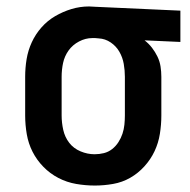

<svg xmlns="http://www.w3.org/2000/svg" viewBox="-20 -563 590 595"><path d="M274 12Q245 12 216 7Q187 2 161 -11.5Q135 -25 114.5 -46Q94 -67 81 -92.5Q68 -118 63 -147Q58 -176 58 -205V-325Q58 -353 62.5 -380Q67 -407 78.5 -432Q90 -457 108.5 -478Q127 -499 151 -513Q175 -527 201.5 -535Q228 -543 256 -543Q261 -543 265.5 -542.5Q270 -542 275 -542L539 -530V-433L428 -438Q441 -428 451 -415Q461 -402 468 -387.5Q475 -373 477.5 -357Q480 -341 480 -325V-205Q480 -177 475.5 -148.5Q471 -120 459 -94.5Q447 -69 427.5 -47.5Q408 -26 383.5 -12Q359 2 330.5 7Q302 12 274 12ZM273 -85Q288 -85 302 -88.5Q316 -92 327.5 -101Q339 -110 347 -122.5Q355 -135 359.5 -148.5Q364 -162 365.5 -176.5Q367 -191 367 -205V-325Q367 -345 363.5 -365Q360 -385 350 -402.5Q340 -420 323 -431.5Q306 -443 286 -444L275 -445H266Q245 -445 225 -434.5Q205 -424 192.5 -406.5Q180 -389 175.5 -368Q171 -347 171 -325V-205Q171 -183 176 -160.5Q181 -138 194.5 -120.5Q208 -103 229.5 -94Q251 -85 273 -85Z"/></svg>

Font: Lode
Style: Bold
Weight: 700
Monospace: yes
Designer: Belleve Invis
Foundry: Belleve Invis
Version: Version 29.2.0; ttfautohint (v1.8.3)